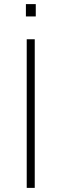

<svg xmlns="http://www.w3.org/2000/svg" viewBox="-20 -914 299 934"><path d="M149 -723V0H110V-723ZM106 -894H154V-834H106Z"/></svg>

Font: Public Sans VF
Style: Regular
Weight: 400
Designer: Pablo Impallari, Rodrigo Fuenzalida (Modified by Dan O. Williams and USWDS)
Version: Version 1.003